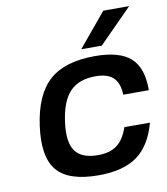

<svg xmlns="http://www.w3.org/2000/svg" viewBox="-80 -768 736 845"><g transform="rotate(-10 287.5 -345.0)"><path d="M440.9 -179.2H555.2Q528.3 -80.1 466.3 -35.2Q404.3 9.8 293.5 9.8Q159.2 9.8 107.7 -51.8Q56.2 -113.3 75.2 -250Q94.2 -386.7 163.3 -448.2Q232.4 -509.8 366.7 -509.8Q477.5 -509.8 526.9 -464.8Q576.2 -419.9 575.2 -320.8H460.9Q459 -373.5 433.3 -397.7Q407.7 -421.9 354.5 -421.9Q280.3 -421.9 240.5 -380.9Q200.7 -339.8 188 -250Q175.3 -160.2 203.6 -119.1Q231.9 -78.1 306.2 -78.1Q359.4 -78.1 391.1 -102.1Q422.9 -126 440.9 -179.2ZM313.5 -549.8 438.5 -700.2H554.2L405.3 -549.8Z"/></g></svg>

Font: Fivo Sans Med
Style: Regular
Weight: 450
Designer: Alexander Slobzheninov
Foundry: Alexander Slobzheninov
Version: 1.0